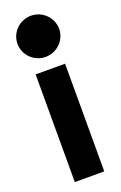

<svg xmlns="http://www.w3.org/2000/svg" viewBox="-134 -714 476 754"><g transform="rotate(-20 103.5 -336.5)"><path d="M15 -587C15 -539 55 -501 102 -501C149 -501 189 -539 189 -587C189 -635 149 -673 102 -673C55 -673 15 -635 15 -587ZM41 0H164V-450H41Z"/></g></svg>

Font: Charger EcoBlack
Style: Black
Weight: 1000
Designer: Jasper
Foundry: Cannot Into Space Fonts
Version: Version 1.1